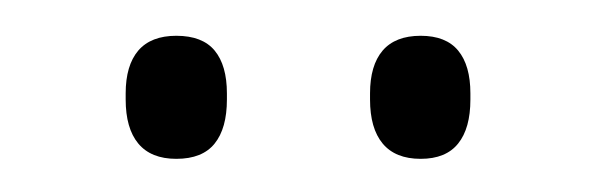

<svg xmlns="http://www.w3.org/2000/svg" viewBox="-20 -674 342 110"><path d="M81 -583Q66.5 -583 59.2 -591.8Q52 -600.5 52 -617V-620.5Q52 -636.5 59.2 -645Q66.5 -653.5 81 -653.5Q96 -653.5 103 -645Q110 -636.5 110 -620.5V-617Q110 -600.5 103 -591.8Q96 -583 81 -583ZM221 -583Q206.5 -583 199.2 -591.8Q192 -600.5 192 -617V-620.5Q192 -636.5 199.2 -645Q206.5 -653.5 221 -653.5Q235.5 -653.5 242.5 -645Q249.5 -636.5 249.5 -620.5V-617Q249.5 -600.5 242.5 -591.8Q235.5 -583 221 -583Z"/></svg>

Font: Anek Gujarati ExtraLight
Style: Regular
Weight: 250
Version: Version 1.003